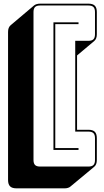

<svg xmlns="http://www.w3.org/2000/svg" viewBox="-20 -830 569 1049"><path d="M334 199H70Q46 199 35 188Q24 177 24 153V-655Q24 -668 27.5 -677Q31 -686 38 -692L167 -801Q172 -805 180.5 -807.5Q189 -810 199 -810H463Q487 -810 498 -799Q509 -788 509 -764V-643Q509 -630 505.5 -621Q502 -612 495 -606L401 -527V-121H463Q487 -121 498 -110Q509 -99 509 -75V44Q509 57 505.5 66Q502 75 495 81L365 189Q361 193 352.5 196Q344 199 334 199ZM391 -607H463Q482 -607 490.5 -615.5Q499 -624 499 -643V-764Q499 -783 490.5 -791.5Q482 -800 463 -800H199Q180 -800 171.5 -791.5Q163 -783 163 -764V44Q163 63 171.5 71.5Q180 80 199 80H463Q482 80 490.5 71.5Q499 63 499 44V-75Q499 -94 490.5 -102.5Q482 -111 463 -111H391ZM272 -708H409V-698H282V-21H409V-11H272Z"/></svg>

Font: Bungee Shade
Style: Regular
Weight: 400
Designer: David Jonathan Ross
Foundry: David Jonathan Ross
Version: Version 1.000;PS 1.0;hotconv 1.0.72;makeotf.lib2.5.5900